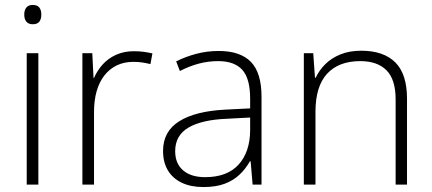

<svg xmlns="http://www.w3.org/2000/svg" viewBox="-20 -746 1748 776"><path d="M135 -531V0H88V-531ZM112 -726Q131 -726 139 -715.5Q147 -705 147 -687Q147 -669 139 -658.5Q131 -648 112 -648Q95 -648 86.5 -658.5Q78 -669 78 -687Q78 -705 86.5 -715.5Q95 -726 112 -726Z M521 -539Q542 -539 561 -536.5Q580 -534 596 -530L588 -487Q571 -491 555 -493.5Q539 -496 519 -496Q481 -496 451.5 -481.5Q422 -467 401.5 -440.5Q381 -414 370.5 -377Q360 -340 360 -293V0H313V-531H353L358 -431H360Q373 -461 395 -485.5Q417 -510 449 -524.5Q481 -539 521 -539Z M864 -540Q951 -540 994 -496Q1037 -452 1037 -355V0H1001L993 -94H990Q973 -64 948.5 -40.5Q924 -17 888.5 -3.5Q853 10 802 10Q751 10 714.5 -7.5Q678 -25 658.5 -57.5Q639 -90 639 -136Q639 -215 704.5 -256Q770 -297 892 -303L991 -308V-347Q991 -429 959 -464Q927 -499 862 -499Q822 -499 784 -489Q746 -479 707 -459L692 -498Q730 -517 773.5 -528.5Q817 -540 864 -540ZM897 -266Q796 -262 742 -230.5Q688 -199 688 -135Q688 -85 720 -57.5Q752 -30 809 -30Q898 -30 944 -80.5Q990 -131 991 -218V-271Z M1440 -541Q1530 -541 1577.5 -494Q1625 -447 1625 -347V0H1579V-344Q1579 -425 1542 -462Q1505 -499 1436 -499Q1349 -499 1302 -448Q1255 -397 1255 -294V0H1208V-531H1246L1253 -432H1256Q1270 -462 1294.5 -486.5Q1319 -511 1355.5 -526Q1392 -541 1440 -541Z"/></svg>

Font: Noto Sans Oriya ExtraLight
Style: Regular
Weight: 250
Version: Version 2.003